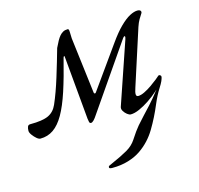

<svg xmlns="http://www.w3.org/2000/svg" viewBox="-136 -516 866 835"><g transform="rotate(-15 297.0 -98.5)"><path d="M270 218Q262 218 259 216.5Q256 215 256 212Q256 207 259 205.5Q262 204 269 201Q321 178 347.5 162.5Q374 147 389 124Q413 87 428.5 69Q444 51 461 33Q475 18 494 -2.5Q513 -23 542 -60L539 -66L579 -110Q577 -94 559 -66Q541 -38 525 0Q503 53 474 101.5Q445 150 400 181Q387 190 373 196.5Q359 203 342.5 208Q326 213 308 215.5Q290 218 270 218ZM1 14Q-6 14 -15.5 6Q-25 -2 -33 -13Q-41 -24 -41 -32Q-41 -43 -38 -50.5Q-35 -58 -26 -58Q30 -58 56.5 -70.5Q83 -83 96 -113Q117 -161 137 -226Q157 -291 173 -348Q181 -365 188 -377.5Q195 -390 202 -398Q209 -406 217.5 -410.5Q226 -415 238 -415Q244 -415 244 -401.5Q244 -388 245 -372L276 -119Q277 -115 280 -114.5Q283 -114 285 -117L419 -305Q448 -346 472.5 -370Q497 -394 517 -404.5Q537 -415 552 -415Q559 -415 563 -412.5Q567 -410 567.5 -405.5Q568 -401 564 -396Q559 -389 551.5 -376Q544 -363 538 -345L457 -94Q450 -74 450.5 -64.5Q451 -55 460 -55Q472 -55 488.5 -63Q505 -71 521.5 -82.5Q538 -94 550.5 -104Q563 -114 567 -118Q568 -119 570 -119Q573 -119 576 -116.5Q579 -114 579 -110Q579 -102 567 -87Q555 -72 535.5 -54.5Q516 -37 493 -21.5Q470 -6 447.5 4Q425 14 408 14Q401 14 392 7Q383 0 377 -10Q371 -20 374 -29L469 -307Q473 -318 470.5 -321Q468 -324 461 -315L259 -22Q252 -11 244.5 -3Q237 5 231 5Q225 5 223.5 -2Q222 -9 221 -16L195 -303Q195 -306 193 -306Q191 -306 189 -300Q168 -216 148.5 -156.5Q129 -97 107.5 -59.5Q86 -22 60 -4Q34 14 1 14Z"/></g></svg>

Font: EB Garamond
Style: Italic
Weight: 400
Italic angle: -17.2°
Designer: Georg Duffner and Octavio Pardo
Foundry: Georg Duffner
Version: Version 1.001